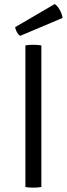

<svg xmlns="http://www.w3.org/2000/svg" viewBox="-20 -902 322 926"><path d="M102.5 -683Q117 -686 140 -686Q163.5 -686 179.5 -683V0Q163.5 3 140 3Q117 3 102.5 0ZM244 -882.5Q257.5 -873.5 268 -854.5Q278.5 -835.5 282 -815.5L77 -729Q67 -736 60.8 -748.2Q54.5 -760.5 53 -771Z"/></svg>

Font: Signika SC Light
Style: Regular
Weight: 300
Designer: Anna Giedryś
Foundry: Anna Giedryś
Version: Version 2.000; ttfautohint (v1.8.3) -l 8 -r 50 -G 200 -x 9 -